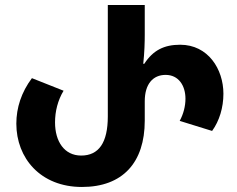

<svg xmlns="http://www.w3.org/2000/svg" viewBox="-20 -734 945 764"><path d="M306 10C468 10 556 -87 556 -254V-331C556 -400 589 -436 639 -436C691 -436 718 -393 718 -341C718 -312 710 -280 695 -253L824 -213C853 -253 869 -306 869 -361C869 -459 808 -556 697 -556C633 -556 589 -534 554 -480H550C555 -527 556 -566 556 -596V-714H409V-271C409 -166 373 -115 303 -115C236 -115 199 -171 199 -247C199 -291 210 -335 233 -373L107 -423C65 -367 45 -305 45 -242C45 -105 141 10 306 10Z"/></svg>

Font: Noto Sans Georgian SemiCondensed Bold
Style: Regular
Weight: 700
Width: 4
Designer: Monotype Design Team, Akaki Razmadze
Foundry: Google LLC
Version: Version 2.005